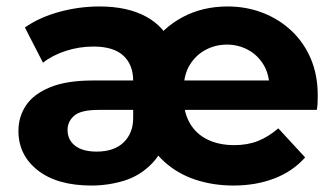

<svg xmlns="http://www.w3.org/2000/svg" viewBox="-20 -566 1036 594"><path d="M263 8Q157 8 97 -39Q37 -86 37 -161Q37 -205 60.5 -240Q84 -275 135 -296Q186 -317 268 -317H408V-226H285Q230 -226 209.5 -208Q189 -190 189 -164Q189 -133 212.5 -115Q236 -97 279 -97Q333 -97 362.5 -125.5Q392 -154 392 -201V-316Q392 -366 361.5 -394Q331 -422 269 -422Q225 -422 183.5 -408.5Q142 -395 113 -372L57 -481Q101 -512 162.5 -529Q224 -546 288 -546Q375 -546 433 -514Q491 -482 515 -420L448 -423Q483 -480 545 -513Q607 -546 684 -546Q742 -546 792.5 -526.5Q843 -507 881.5 -471Q920 -435 941.5 -384.5Q963 -334 963 -271Q963 -258 962.5 -246.5Q962 -235 960 -226H529V-317H858L814 -289Q814 -335 795.5 -365.5Q777 -396 747 -412Q717 -428 682 -428Q647 -428 616.5 -412Q586 -396 567 -365Q548 -334 548 -287V-263Q548 -219 567 -185.5Q586 -152 621.5 -134.5Q657 -117 705 -117Q746 -117 778.5 -130Q811 -143 841 -169L924 -79Q886 -36 829 -14Q772 8 702 8Q640 8 585 -10Q530 -28 488 -66Q446 -104 420 -165H504Q487 -98 450 -60Q413 -22 364 -7Q315 8 263 8Z"/></svg>

Font: Montserrat Thin
Style: Bold
Weight: 700
Version: Version 9.000